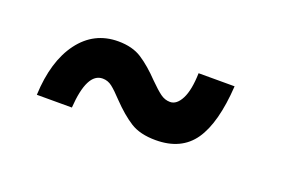

<svg xmlns="http://www.w3.org/2000/svg" viewBox="-37 -479 601 381"><g transform="rotate(20 263.5 -288.5)"><path d="M204 -259Q190 -274 181 -281Q172 -288 161 -288Q128 -288 123 -213H49Q52 -285 83 -326.5Q114 -368 165 -368Q195 -368 215 -355Q235 -342 257 -319Q272 -304 281.5 -297Q291 -290 302 -290Q316 -290 325.5 -308.5Q335 -327 336 -363H412Q407 -284 381 -246.5Q355 -209 301 -209Q268 -209 247.5 -222Q227 -235 204 -259Z"/></g></svg>

Font: Open Sauce One Medium
Style: Regular
Weight: 500
Designer: Alfredo Marco Pradil
Foundry: Creative Sauce Fz LLC
Version: Version 1.477